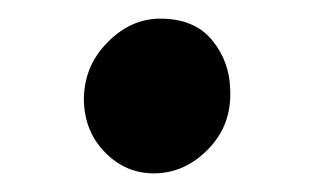

<svg xmlns="http://www.w3.org/2000/svg" viewBox="-20 -463 338 206"><path d="M145 -277Q115 -277 93 -299.2Q71 -321.5 70 -354.5Q69.5 -391 94.8 -417Q120 -443 152 -443Q188.5 -443 207.5 -420Q226.5 -397 227 -366Q228.5 -328.5 203.2 -302.8Q178 -277 145 -277Z"/></svg>

Font: Merriweather Sans
Style: Regular
Weight: 400
Designer: Eben Sorkin
Foundry: Eben Sorkin
Version: Version 1.008; ttfautohint (v1.7.19-72a1) -l 8 -r 50 -G 200 